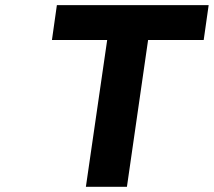

<svg xmlns="http://www.w3.org/2000/svg" viewBox="-20 -720 824 740"><path d="M180.2 -565.9 199.2 -700.2H784.2L765.1 -565.9H550.8L469.2 0H311L393.1 -565.9Z"/></svg>

Font: Trueno SemiBold
Style: Italic
Weight: 600
Designer: Julieta Ulanovsky
Foundry: Julieta Ulanovsky
Version: Version 3.001b | FøM Fix